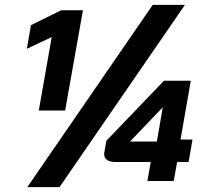

<svg xmlns="http://www.w3.org/2000/svg" viewBox="-20 -742 861 787"><path d="M192 -590 90 -542 107 -639 231 -700H320L247 -289H139ZM606 -722H738L224 25H92ZM598 -78H453Q432 -78 419.5 -86Q407 -94 407 -111Q407 -116 408 -119L416 -165L652 -411H762L720 -170H769L753 -78H706L692 0H584ZM623 -162 647 -301H646L513 -162Z"/></svg>

Font: Bai Jamjuree
Style: Bold Italic
Weight: 700
Italic angle: -10°
Designer: Katatrad Aksorn Co.,Ltd.
Foundry: Cadson Demak Co.,Ltd.
Version: Version 1.000; ttfautohint (v1.6)